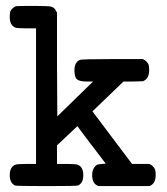

<svg xmlns="http://www.w3.org/2000/svg" viewBox="-20 -631 565 650"><path d="M275 -355Q249 -355 240.5 -362.5Q232 -370 232 -393Q232 -420 250 -428Q256 -431 359 -431H464Q471 -427 473.5 -425Q476 -423 479.5 -418.5Q483 -414 484 -408Q485 -402 485 -393Q485 -364 464 -356L431 -355H398L293 -254L427 -76H486Q493 -72 495.5 -70Q498 -68 501.5 -63.5Q505 -59 506 -53Q507 -47 507 -38Q507 -9 486 -1H314Q292 -8 292 -38Q292 -62 308 -73Q312 -75 326 -76L338 -77L290 -140Q279 -154 266.5 -171Q254 -188 248 -196L242 -204L207 -171L173 -139V-76H206Q238 -76 244 -73Q262 -65 262 -38Q262 -11 244 -3Q240 -1 138 -1Q35 -1 31 -3Q13 -11 13 -38Q13 -65 31 -73Q37 -76 69 -76H102V-535H69Q37 -535 31 -538Q13 -546 13 -573Q13 -588 15 -593Q23 -606 34 -610Q38 -611 95 -611Q149 -611 155 -608Q166 -604 170 -593L173 -589V-413L174 -237L295 -355Z"/></svg>

Font: MathJax_Typewriter
Style: Regular
Weight: 400
Version: Version 1.1